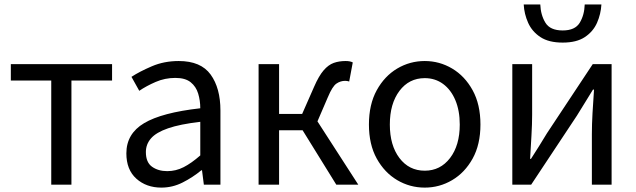

<svg xmlns="http://www.w3.org/2000/svg" viewBox="-20 -832 2867 865"><path d="M210.9 0V-469.2H28.8V-543H484.9V-469.2H301.8V0Z M707 13.2Q639.2 13.2 594.2 -27.1Q549.3 -67.4 549.3 -141.1Q549.3 -229.5 629.2 -277.1Q709 -324.7 882.3 -344.2Q882.3 -378.9 872.8 -410.4Q863.3 -441.9 839.1 -461.4Q814.9 -481 770 -481Q723.1 -481 681.4 -462.9Q639.6 -444.8 607.4 -422.9L572.3 -485.8Q608.9 -509.8 664.1 -533.4Q719.2 -557.1 785.2 -557.1Q884.8 -557.1 929 -496.1Q973.1 -435.1 973.1 -334V0H898.4L890.1 -64.9H887.2Q848.1 -32.7 802.7 -9.8Q757.3 13.2 707 13.2ZM733.4 -61Q772.5 -61 807.4 -78.9Q842.3 -96.7 882.3 -131.8V-283.2Q790.5 -272.5 737.1 -253.9Q683.6 -235.4 660.4 -208.7Q637.2 -182.1 637.2 -147Q637.2 -100.6 665 -80.8Q692.9 -61 733.4 -61Z M1145 0V-543H1237.3V-318.8H1341.3L1395 -440.9Q1416.5 -490.2 1438 -515.1Q1459.5 -540 1483.6 -548.6Q1507.8 -557.1 1537.1 -557.1Q1557.1 -557.1 1569.3 -550.8L1553.2 -464.8Q1544.4 -467.8 1535.2 -467.8Q1513.7 -467.8 1495.6 -455.3Q1477.5 -442.9 1457 -394L1410.2 -285.2L1594.2 0H1495.1L1343.3 -245.1H1237.3V0Z M1893.6 13.2Q1826.7 13.2 1769.5 -20.5Q1712.4 -54.2 1677.2 -117.7Q1642.1 -181.2 1642.1 -271Q1642.1 -361.3 1677.2 -425.3Q1712.4 -489.3 1769.5 -523.2Q1826.7 -557.1 1893.6 -557.1Q1960 -557.1 2017.1 -523.2Q2074.2 -489.3 2109.4 -425.3Q2144.5 -361.3 2144.5 -271Q2144.5 -181.2 2109.4 -117.7Q2074.2 -54.2 2017.1 -20.5Q1960 13.2 1893.6 13.2ZM1893.6 -63Q1963.9 -63 2007.6 -120.1Q2051.3 -177.2 2051.3 -271Q2051.3 -333.5 2031.5 -380.6Q2011.7 -427.7 1976.1 -453.9Q1940.4 -480 1893.6 -480Q1822.8 -480 1779.5 -422.4Q1736.3 -364.7 1736.3 -271Q1736.3 -177.2 1779.5 -120.1Q1822.8 -63 1893.6 -63Z M2288.1 0V-543H2377.4V-315.9Q2377.4 -273.4 2374.3 -220.9Q2371.1 -168.5 2368.2 -116.2H2372.1Q2388.2 -140.6 2408.7 -173.8Q2429.2 -207 2444.3 -231.9L2650.4 -543H2735.4V0H2646.5V-227.1Q2646.5 -270.5 2649.4 -322.5Q2652.3 -374.5 2656.2 -428.2H2651.4Q2635.7 -402.3 2615 -369.1Q2594.2 -335.9 2579.1 -311L2373 0ZM2515.1 -640.1Q2452.1 -640.1 2414.6 -665Q2377 -689.9 2359.4 -729.2Q2341.8 -768.6 2339.4 -812H2414.1Q2416 -764.2 2437.3 -729.5Q2458.5 -694.8 2515.1 -694.8Q2570.8 -694.8 2591.8 -729.5Q2612.8 -764.2 2614.3 -812H2689.5Q2687 -768.6 2669.7 -729.2Q2652.3 -689.9 2615 -665Q2577.6 -640.1 2515.1 -640.1Z"/></svg>

Font: Source Han Sans CN
Style: Regular
Weight: 400
Designer: Ryoko NISHIZUKA  (kana, bopomofo & ideographs); Paul D. Hunt (Latin, Greek & Cyrillic); Sandoll Communications , Soo-you
Foundry: Adobe
Version: Version 2.004;hotconv 1.0.118;makeotfexe 2.5.65603